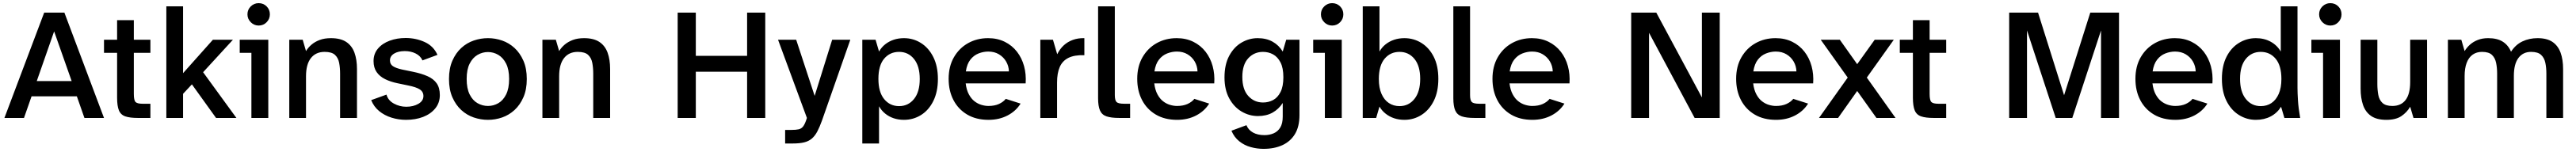

<svg xmlns="http://www.w3.org/2000/svg" viewBox="-20 -748 16325 964"><path d="M8 0 260 -668H388L639 0H515L467 -137H180L132 0ZM213 -234H434L323 -549Z M854 0Q803 0 774 -10Q745 -20 733.5 -48Q722 -76 722 -129V-413H639V-496H722V-620H828V-496H933V-413H828V-152Q828 -112 839 -101Q850 -90 884 -90H933V0Z M1034 0V-708H1140V-284L1329 -496H1456L1267 -290L1478 0H1349L1196 -213L1140 -153V0Z M1573 0V-413H1499V-496H1680V0ZM1619 -586Q1590 -586 1569 -607Q1548 -628 1548 -657Q1548 -687 1569 -707.5Q1590 -728 1619 -728Q1649 -728 1669.5 -707.5Q1690 -687 1690 -657Q1690 -628 1669.5 -607Q1649 -586 1619 -586Z M1813 0V-496H1898L1919 -424Q1932 -446 1953.5 -464.5Q1975 -483 2005.5 -494.5Q2036 -506 2077 -506Q2138 -506 2174 -482Q2210 -458 2226 -414Q2242 -370 2242 -310V0H2135V-281Q2135 -318 2129 -349.5Q2123 -381 2102.5 -400Q2082 -419 2037 -419Q1981 -419 1950 -379.5Q1919 -340 1919 -264V0Z M2553 12Q2505 12 2460.5 -2Q2416 -16 2382.5 -43.5Q2349 -71 2332 -113L2429 -148Q2439 -111 2476 -91Q2513 -71 2554 -71Q2599 -71 2631 -89.5Q2663 -108 2663 -139Q2663 -166 2640 -181Q2617 -196 2566 -206L2499 -220Q2455 -229 2420.5 -246Q2386 -263 2366.5 -291Q2347 -319 2347 -361Q2347 -407 2375 -440Q2403 -473 2449.5 -490Q2496 -507 2550 -507Q2615 -507 2671 -481.5Q2727 -456 2752 -400L2657 -365Q2644 -394 2613.5 -409Q2583 -424 2545 -424Q2503 -424 2477 -408Q2451 -392 2451 -365Q2451 -341 2469.5 -328.5Q2488 -316 2528 -307L2596 -293Q2650 -282 2688.5 -265Q2727 -248 2747 -219.5Q2767 -191 2767 -145Q2767 -96 2738 -60.5Q2709 -25 2661 -6.5Q2613 12 2553 12Z M3072 12Q3026 12 2982 -3Q2938 -18 2903 -50Q2868 -82 2846.5 -131Q2825 -180 2825 -247Q2825 -314 2846.5 -363Q2868 -412 2903 -444Q2938 -476 2982 -491Q3026 -506 3072 -506Q3118 -506 3161.5 -491Q3205 -476 3240 -444Q3275 -412 3296.5 -363Q3318 -314 3318 -247Q3318 -180 3296.5 -131Q3275 -82 3240 -50Q3205 -18 3161.5 -3Q3118 12 3072 12ZM3072 -76Q3107 -76 3137.5 -93.5Q3168 -111 3187 -149Q3206 -187 3206 -247Q3206 -307 3187 -344.5Q3168 -382 3137.5 -400Q3107 -418 3072 -418Q3037 -418 3006 -400Q2975 -382 2956 -344.5Q2937 -307 2937 -247Q2937 -187 2956 -149Q2975 -111 3006 -93.5Q3037 -76 3072 -76Z M3417 0V-496H3502L3523 -424Q3536 -446 3557.5 -464.5Q3579 -483 3609.5 -494.5Q3640 -506 3681 -506Q3742 -506 3778 -482Q3814 -458 3830 -414Q3846 -370 3846 -310V0H3739V-281Q3739 -318 3733 -349.5Q3727 -381 3706.5 -400Q3686 -419 3641 -419Q3585 -419 3554 -379.5Q3523 -340 3523 -264V0Z M4274 0V-668H4389V-394H4714V-668H4829V0H4714V-293H4389V0Z M4955 162V76H4994Q5024 76 5041 72Q5058 68 5068.5 54.5Q5079 41 5088 15L5093 0L4910 -496H5025L5142 -140L5253 -496H5368L5189 15Q5174 57 5159 85.5Q5144 114 5124 131Q5104 148 5075 155Q5046 162 5003 162Z M5444 162V-496H5528L5550 -421Q5565 -448 5589 -467Q5613 -486 5643 -496Q5673 -506 5708 -506Q5767 -506 5816 -475Q5865 -444 5894 -386Q5923 -328 5923 -247Q5923 -166 5894 -107.5Q5865 -49 5816 -18.5Q5767 12 5708 12Q5673 12 5643 2Q5613 -8 5589 -27.5Q5565 -47 5550 -74V162ZM5677 -75Q5735 -75 5771.5 -120Q5808 -165 5808 -247Q5808 -329 5771.5 -374Q5735 -419 5677 -419Q5619 -419 5582.5 -376Q5546 -333 5546 -248Q5546 -164 5582.5 -119.5Q5619 -75 5677 -75Z M6244 12Q6165 12 6108.5 -21.5Q6052 -55 6021.5 -113.5Q5991 -172 5991 -248Q5991 -327 6024.5 -385Q6058 -443 6114.5 -474.5Q6171 -506 6241 -506Q6300 -506 6346.5 -483Q6393 -460 6424 -420Q6455 -380 6469 -328.5Q6483 -277 6479 -219H6099Q6104 -178 6119 -150Q6134 -122 6154.5 -106Q6175 -90 6198.5 -83Q6222 -76 6243 -76Q6282 -76 6309.5 -88.5Q6337 -101 6353 -121L6447 -91Q6417 -43 6364 -15.5Q6311 12 6244 12ZM6100 -295H6373Q6372 -329 6355.5 -357.5Q6339 -386 6310 -403.5Q6281 -421 6242 -421Q6211 -421 6180.5 -409Q6150 -397 6128.5 -369.5Q6107 -342 6100 -295Z M6572 0V-496H6652L6679 -404Q6696 -438 6720.5 -460.5Q6745 -483 6778 -495Q6811 -507 6851 -506V-398Q6788 -400 6750 -381Q6712 -362 6695 -323Q6678 -284 6678 -225V0Z M7072 0Q7021 0 6991.5 -10Q6962 -20 6950 -47.5Q6938 -75 6938 -125V-708H7044V-145Q7044 -112 7055 -101Q7066 -90 7104 -90H7141V0Z M7439 12Q7360 12 7303.5 -21.5Q7247 -55 7216.5 -113.5Q7186 -172 7186 -248Q7186 -327 7219.5 -385Q7253 -443 7309.5 -474.5Q7366 -506 7436 -506Q7495 -506 7541.5 -483Q7588 -460 7619 -420Q7650 -380 7664 -328.5Q7678 -277 7674 -219H7294Q7299 -178 7314 -150Q7329 -122 7349.5 -106Q7370 -90 7393.5 -83Q7417 -76 7438 -76Q7477 -76 7504.5 -88.5Q7532 -101 7548 -121L7642 -91Q7612 -43 7559 -15.5Q7506 12 7439 12ZM7295 -295H7568Q7567 -329 7550.5 -357.5Q7534 -386 7505 -403.5Q7476 -421 7437 -421Q7406 -421 7375.5 -409Q7345 -397 7323.5 -369.5Q7302 -342 7295 -295Z M7986 196Q7946 196 7905.5 185Q7865 174 7832.5 148Q7800 122 7783 81L7878 46Q7890 76 7919.5 92.5Q7949 109 7992 109Q8024 109 8050.5 97.5Q8077 86 8092.5 60.5Q8108 35 8108 -9V-95Q8082 -55 8043 -33.5Q8004 -12 7951 -12Q7896 -12 7847.5 -40.5Q7799 -69 7769 -124Q7739 -179 7739 -257Q7739 -339 7769 -394.5Q7799 -450 7847 -478Q7895 -506 7949 -506Q8004 -506 8044 -483.5Q8084 -461 8108 -421L8130 -496H8214V-18Q8214 55 8185.5 102Q8157 149 8106 172.5Q8055 196 7986 196ZM7983 -98Q8018 -98 8047 -113.5Q8076 -129 8094 -164.5Q8112 -200 8112 -258Q8112 -317 8094 -352Q8076 -387 8047 -403Q8018 -419 7983 -419Q7927 -419 7889.5 -378.5Q7852 -338 7852 -260Q7852 -181 7889.5 -139.5Q7927 -98 7983 -98Z M8375 0V-413H8301V-496H8482V0ZM8421 -586Q8392 -586 8371 -607Q8350 -628 8350 -657Q8350 -687 8371 -707.5Q8392 -728 8421 -728Q8451 -728 8471.5 -707.5Q8492 -687 8492 -657Q8492 -628 8471.5 -607Q8451 -586 8421 -586Z M8879 12Q8844 12 8814 2Q8784 -8 8760 -27Q8736 -46 8721 -72L8700 0H8615V-708H8721V-421Q8736 -448 8760 -467Q8784 -486 8814 -496Q8844 -506 8879 -506Q8938 -506 8987 -475.5Q9036 -445 9065 -387.5Q9094 -330 9094 -248Q9094 -166 9065 -108Q9036 -50 8987 -19Q8938 12 8879 12ZM8848 -75Q8906 -75 8942.5 -120.5Q8979 -166 8979 -248Q8979 -330 8942.5 -374.5Q8906 -419 8848 -419Q8790 -419 8753.5 -375.5Q8717 -332 8717 -247Q8717 -191 8734 -152.5Q8751 -114 8780.5 -94.5Q8810 -75 8848 -75Z M9323 0Q9272 0 9242.5 -10Q9213 -20 9201 -47.5Q9189 -75 9189 -125V-708H9295V-145Q9295 -112 9306 -101Q9317 -90 9355 -90H9392V0Z M9690 12Q9611 12 9554.5 -21.5Q9498 -55 9467.5 -113.5Q9437 -172 9437 -248Q9437 -327 9470.5 -385Q9504 -443 9560.5 -474.5Q9617 -506 9687 -506Q9746 -506 9792.5 -483Q9839 -460 9870 -420Q9901 -380 9915 -328.5Q9929 -277 9925 -219H9545Q9550 -178 9565 -150Q9580 -122 9600.5 -106Q9621 -90 9644.5 -83Q9668 -76 9689 -76Q9728 -76 9755.5 -88.5Q9783 -101 9799 -121L9893 -91Q9863 -43 9810 -15.5Q9757 12 9690 12ZM9546 -295H9819Q9818 -329 9801.5 -357.5Q9785 -386 9756 -403.5Q9727 -421 9688 -421Q9657 -421 9626.5 -409Q9596 -397 9574.5 -369.5Q9553 -342 9546 -295Z M10316 0V-668H10475L10764 -130V-668H10877V0H10718L10429 -540V0Z M11234 12Q11155 12 11098.5 -21.5Q11042 -55 11011.5 -113.5Q10981 -172 10981 -248Q10981 -327 11014.5 -385Q11048 -443 11104.5 -474.5Q11161 -506 11231 -506Q11290 -506 11336.5 -483Q11383 -460 11414 -420Q11445 -380 11459 -328.5Q11473 -277 11469 -219H11089Q11094 -178 11109 -150Q11124 -122 11144.5 -106Q11165 -90 11188.5 -83Q11212 -76 11233 -76Q11272 -76 11299.5 -88.5Q11327 -101 11343 -121L11437 -91Q11407 -43 11354 -15.5Q11301 12 11234 12ZM11090 -295H11363Q11362 -329 11345.5 -357.5Q11329 -386 11300 -403.5Q11271 -421 11232 -421Q11201 -421 11170.5 -409Q11140 -397 11118.5 -369.5Q11097 -342 11090 -295Z M11506 0 11688 -256 11517 -496H11638L11748 -341L11859 -496H11980L11809 -256L11991 0H11870L11748 -171L11627 0Z M12233 0Q12182 0 12153 -10Q12124 -20 12112.5 -48Q12101 -76 12101 -129V-413H12018V-496H12101V-620H12207V-496H12312V-413H12207V-152Q12207 -112 12218 -101Q12229 -90 12263 -90H12312V0Z M12711 0V-668H12894L13059 -144L13225 -668H13407V0H13293V-555L13111 0H13006L12824 -555V0Z M13764 12Q13685 12 13628.5 -21.5Q13572 -55 13541.5 -113.5Q13511 -172 13511 -248Q13511 -327 13544.5 -385Q13578 -443 13634.5 -474.5Q13691 -506 13761 -506Q13820 -506 13866.5 -483Q13913 -460 13944 -420Q13975 -380 13989 -328.5Q14003 -277 13999 -219H13619Q13624 -178 13639 -150Q13654 -122 13674.5 -106Q13695 -90 13718.5 -83Q13742 -76 13763 -76Q13802 -76 13829.5 -88.5Q13857 -101 13873 -121L13967 -91Q13937 -43 13884 -15.5Q13831 12 13764 12ZM13620 -295H13893Q13892 -329 13875.5 -357.5Q13859 -386 13830 -403.5Q13801 -421 13762 -421Q13731 -421 13700.5 -409Q13670 -397 13648.5 -369.5Q13627 -342 13620 -295Z M14274 12Q14216 12 14166.5 -19Q14117 -50 14088 -108Q14059 -166 14059 -248Q14059 -330 14088 -387.5Q14117 -445 14166.5 -475.5Q14216 -506 14274 -506Q14327 -506 14368 -483.5Q14409 -461 14432 -421V-708H14538V-189Q14538 -160 14541 -111Q14544 -62 14555 0H14455L14434 -71Q14409 -31 14368 -9.5Q14327 12 14274 12ZM14305 -75Q14344 -75 14373 -94.5Q14402 -114 14419 -152.5Q14436 -191 14436 -247Q14436 -332 14399.5 -375.5Q14363 -419 14305 -419Q14247 -419 14210.5 -374.5Q14174 -330 14174 -248Q14174 -166 14210.5 -120.5Q14247 -75 14305 -75Z M14700 0V-413H14626V-496H14807V0ZM14746 -586Q14717 -586 14696 -607Q14675 -628 14675 -657Q14675 -687 14696 -707.5Q14717 -728 14746 -728Q14776 -728 14796.5 -707.5Q14817 -687 14817 -657Q14817 -628 14796.5 -607Q14776 -586 14746 -586Z M15101 12Q15040 12 15004.5 -12.5Q14969 -37 14953.5 -81.5Q14938 -126 14938 -186V-496H15044V-215Q15044 -178 15050 -146Q15056 -114 15076.5 -95Q15097 -76 15139 -76Q15194 -76 15223 -114Q15252 -152 15252 -228V-496H15359V0H15273L15252 -71Q15231 -35 15196 -11.5Q15161 12 15101 12Z M15491 0V-496H15576L15597 -424Q15610 -446 15630.5 -464.5Q15651 -483 15680 -494.5Q15709 -506 15746 -506Q15804 -506 15839 -483.5Q15874 -461 15891 -420Q15920 -465 15963.5 -485.5Q16007 -506 16059 -506Q16119 -506 16154 -482Q16189 -458 16205 -414Q16221 -370 16221 -310V0H16115V-281Q16115 -318 16108.5 -349.5Q16102 -381 16081.5 -400Q16061 -419 16018 -419Q15967 -419 15938 -380.5Q15909 -342 15909 -267V0H15803V-281Q15803 -318 15796.5 -349.5Q15790 -381 15770 -400Q15750 -419 15707 -419Q15673 -419 15648 -401.5Q15623 -384 15610 -349.5Q15597 -315 15597 -266V0Z"/></svg>

Font: Atkinson Hyperlegible Next Medium
Style: Regular
Weight: 500
Designer: Elliott Scott, Megan Eiswerth, Linus Boman, Theodore Petrosky, Letters from Sweden
Foundry: Applied Design Works, Letters from Sweden
Version: Version 2.001